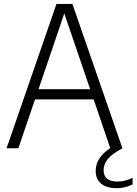

<svg xmlns="http://www.w3.org/2000/svg" viewBox="-20 -760 700 984"><path d="M659.5 151.5V185.5Q619 204.5 579.5 204.5Q526.5 204.5 498.5 181.5Q470.5 158.5 470.5 116Q470.5 82.5 488.2 54Q506 25.5 545 -1L460 -250.5H159.5L74 0H13.5L269.5 -740H351L607.5 0Q554.5 28 532.8 54.8Q511 81.5 511 112.5Q511 170.5 582.5 170.5Q600 170.5 618 166.2Q636 162 659.5 151.5ZM177.5 -303H442L309.5 -691Z"/></svg>

Font: Encode Sans Semi Condensed Light
Style: Regular
Weight: 300
Width: 4
Designer: Multiple Designers
Foundry: Impallari Type
Version: Version 2.000